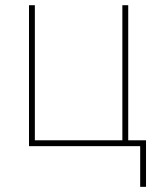

<svg xmlns="http://www.w3.org/2000/svg" viewBox="-20 -561 585 737"><path d="M91.3 0V-541H113.8V-22.5H449.7V-541H472.2V0ZM518.1 156.2V0H465.3V-22.5H540.5V156.2Z"/></svg>

Font: Inter 17pt Thin
Style: Regular
Weight: 250
Version: Version 4.001;git-66647c0bb